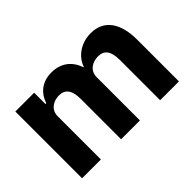

<svg xmlns="http://www.w3.org/2000/svg" viewBox="-87 -803 1068 1068"><g transform="rotate(-45 447.0 -268.5)"><path d="M217 0V-340C217 -392 261 -417 304 -417C352 -417 376 -385 376 -317V0H524V-340C524 -392 567 -417 611 -417C660 -417 683 -385 683 -317V0H831V-329C831 -461 775 -537 674 -537C594 -537 533 -490 514 -431H511C488 -500 436 -537 364 -537C286 -537 242 -492 223 -436H217V-525H69V0Z"/></g></svg>

Font: LVC Sans
Style: Bold
Weight: 700
Designer: Mike Abbink, Paul van der Laan, Pieter van Rosmalen
Foundry: Bold Monday
Version: Version 3.0